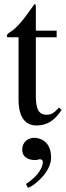

<svg xmlns="http://www.w3.org/2000/svg" viewBox="-20 -599 319 932"><path d="M206 -42C169 -42 154 -68 154 -132V-418H255V-450H154V-566C154 -576 152 -579 147 -579C141 -569 133 -560 127 -551C89 -496 56 -459 30 -444C19 -437 13 -431 13 -425C13 -422 14 -420 17 -418H70V-117C70 -33 100 10 158 10C208 10 246 -14 279 -66L266 -77C244 -51 228 -42 206 -42ZM116 313C146 303 228 237 228 166C228 83 170 70 146 70C122 70 88 85 88 128C88 168 124 178 150 178C162 178 168 174 174 174C182 174 188 179 188 188C188 207 172 252 106 294Z"/></svg>

Font: XITS Math
Style: Regular
Weight: 400
Designer: MicroPress Inc., with final additions and corrections provided by Coen Hoffman, Elsevier (retired)
Version: Version 1.302